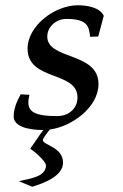

<svg xmlns="http://www.w3.org/2000/svg" viewBox="-20 -482 467 731"><path d="M32 -39C32 0 88 13 145 13C128 35 112 61 95 84C109 93 155 131 155 148C155 194 84 199 52 208L103 229C144 216 220 190 220 137C220 77 143 71 143 51C143 45 163 19 170 11C254 0 355 -74 355 -162C355 -285 160 -253 160 -343C160 -381 195 -410 232 -410C314 -410 319 -381 323 -342L354 -343L375 -422C362 -451 318 -462 276 -462C189 -462 85 -384 85 -297C85 -172 275 -213 275 -111C275 -68 241 -40 197 -40C109 -40 88 -59 88 -92C88 -101 90 -110 92 -121L59 -123C54 -113 32 -78 32 -39Z"/></svg>

Font: KpRoman
Style: SemiboldItalic
Weight: 600
Italic angle: -11°
Version: Version 0.66